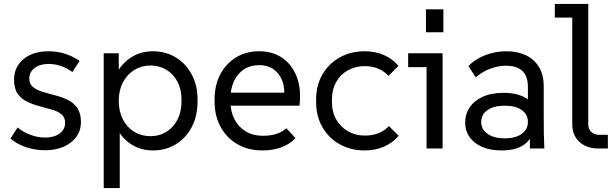

<svg xmlns="http://www.w3.org/2000/svg" viewBox="-20 -750 3112 970"><path d="M208 9Q155 9 108.5 -7.5Q62 -24 33 -50L69 -106Q96 -83 133.5 -69Q171 -55 208 -55Q253 -55 281 -75.5Q309 -96 309 -129Q309 -158 290 -173Q271 -188 241.5 -196.5Q212 -205 179.5 -213.5Q147 -222 117.5 -236Q88 -250 69.5 -276Q51 -302 51 -347Q51 -411 98.5 -451Q146 -491 226 -491Q271 -491 311.5 -477.5Q352 -464 382 -442L346 -386Q320 -405 289.5 -416Q259 -427 225 -427Q182 -427 155 -406.5Q128 -386 128 -353Q128 -325 147 -310Q166 -295 195.5 -286Q225 -277 258.5 -268.5Q292 -260 322 -245.5Q352 -231 370.5 -204.5Q389 -178 389 -133Q389 -91 366 -59Q343 -27 302 -9Q261 9 208 9Z M504 200V-481H580V-354L565 -371Q591 -426 640 -458.5Q689 -491 752 -491Q817 -491 868 -460Q919 -429 948.5 -374Q978 -319 978 -247V-238Q978 -164 949 -108.5Q920 -53 869 -21.5Q818 10 752 10Q691 10 643 -21Q595 -52 569 -105L585 -123V200ZM740 -62Q785 -62 820.5 -84Q856 -106 876.5 -145.5Q897 -185 897 -238V-247Q897 -299 876.5 -337.5Q856 -376 820.5 -397.5Q785 -419 740 -419Q695 -419 658.5 -396.5Q622 -374 601 -334Q580 -294 580 -240Q580 -187 601 -146.5Q622 -106 658.5 -84Q695 -62 740 -62Z M1305 10Q1234 10 1179.5 -21.5Q1125 -53 1094.5 -109Q1064 -165 1064 -238V-248Q1064 -318 1092 -372.5Q1120 -427 1171 -459Q1222 -491 1289 -491Q1358 -491 1407 -457Q1456 -423 1479.5 -361Q1503 -299 1493 -216H1122V-282H1450L1414 -247Q1421 -302 1406.5 -340.5Q1392 -379 1362 -400Q1332 -421 1290 -421Q1244 -421 1211.5 -399Q1179 -377 1161.5 -338.5Q1144 -300 1144 -248V-238Q1144 -188 1164 -148.5Q1184 -109 1221 -86.5Q1258 -64 1309 -64Q1347 -64 1376 -73.5Q1405 -83 1427 -102L1473 -52Q1445 -22 1401.5 -6Q1358 10 1305 10Z M1823 10Q1752 10 1696.5 -21Q1641 -52 1609 -107.5Q1577 -163 1577 -235V-247Q1577 -319 1609 -374Q1641 -429 1696.5 -460Q1752 -491 1823 -491Q1876 -491 1919.5 -472Q1963 -453 1993 -417L1943 -367Q1920 -391 1890 -403.5Q1860 -416 1823 -416Q1776 -416 1738 -395Q1700 -374 1678.5 -336Q1657 -298 1657 -247V-235Q1657 -184 1679 -146Q1701 -108 1738.5 -86.5Q1776 -65 1824 -65Q1860 -65 1890.5 -76.5Q1921 -88 1945 -113L1994 -64Q1965 -29 1920.5 -9.5Q1876 10 1823 10Z M2135 0V-447L2171 -411H2042V-481H2216V0ZM2132 -587V-703H2220V-587Z M2657 0V-182L2647 -209V-311Q2647 -365 2619 -391.5Q2591 -418 2535 -418Q2498 -418 2457 -403Q2416 -388 2384 -359L2346 -416Q2381 -452 2432 -471.5Q2483 -491 2538 -491Q2594 -491 2636.5 -471Q2679 -451 2703 -411.5Q2727 -372 2727 -312V-158Q2727 -118 2727.5 -79Q2728 -40 2730 0ZM2515 10Q2430 10 2380 -29Q2330 -68 2330 -132Q2330 -173 2352.5 -207Q2375 -241 2418.5 -261Q2462 -281 2524 -281Q2607 -281 2653 -243.5Q2699 -206 2699 -144H2683Q2683 -70 2641 -30Q2599 10 2515 10ZM2530 -51Q2584 -51 2615.5 -73.5Q2647 -96 2647 -134Q2647 -172 2616 -194Q2585 -216 2530 -216Q2475 -216 2443 -194Q2411 -172 2411 -134Q2411 -96 2443.5 -73.5Q2476 -51 2530 -51Z M3001 0Q2943 0 2907 -33.5Q2871 -67 2871 -123V-697L2907 -661H2783V-730H2952V-122Q2952 -99 2967 -84Q2982 -69 3005 -69H3051V0Z"/></svg>

Font: SUSE Thin
Style: Regular
Weight: 400
Version: Version 1.000